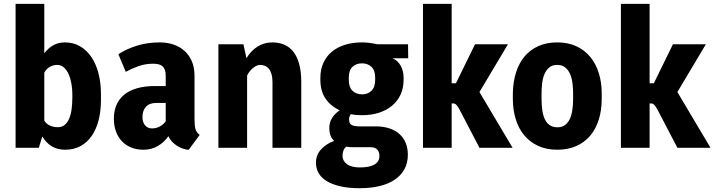

<svg xmlns="http://www.w3.org/2000/svg" viewBox="-20 -782 3780 1016"><path d="M514.2 -252.9Q514.2 -193.4 501.5 -144.8Q488.8 -96.2 464.6 -61.8Q440.4 -27.3 405.3 -8.5Q370.1 10.3 324.7 10.3Q284.2 10.3 254.4 -7.6Q224.6 -25.4 203.6 -59.6L185.5 0H62.5V-761.7H214.4V-499.5Q234.9 -527.3 261.7 -542.5Q288.6 -557.6 323.7 -557.6Q369.1 -557.6 404.5 -536.6Q439.9 -515.6 464.4 -479Q488.8 -442.4 501.5 -392.3Q514.2 -342.3 514.2 -284.2ZM362.8 -284.2Q362.8 -309.1 358.4 -336.4Q354 -363.8 344.5 -386.5Q335 -409.2 319.6 -423.8Q304.2 -438.5 282.7 -438.5Q261.7 -438.5 243.4 -428Q225.1 -417.5 214.4 -397.5V-143.6Q225.1 -126 244.4 -117.4Q263.7 -108.9 285.6 -108.9Q308.1 -108.9 323 -121.6Q337.9 -134.3 346.7 -155.8Q355.5 -177.2 359.1 -205.6Q362.8 -233.9 362.8 -264.6Z M978.5 10.7Q964.4 10.3 948 4.6Q931.6 -1 916.7 -10.5Q901.9 -20 889.6 -33Q877.4 -45.9 871.1 -61.5Q849.1 -29.3 815.4 -9.5Q781.7 10.3 739.3 10.3Q702.6 10.3 673.6 -1.7Q644.5 -13.7 624.3 -35.4Q604 -57.1 593.3 -87.4Q582.5 -117.7 582.5 -153.8Q582.5 -194.3 596.2 -226.3Q609.9 -258.3 637 -280.8Q664.1 -303.2 705.1 -314.9Q746.1 -326.7 800.8 -326.7H856.9V-381.3Q856.9 -399.9 852.5 -412.1Q848.1 -424.3 839.6 -431.6Q831.1 -439 818.6 -441.9Q806.2 -444.8 789.6 -444.8Q749 -444.8 712.6 -431.9Q676.3 -418.9 645.5 -401.9L606.4 -495.1Q647 -522 703.1 -539.8Q759.3 -557.6 826.2 -557.6Q864.3 -557.6 897.7 -546.4Q931.2 -535.2 955.8 -513.2Q980.5 -491.2 994.9 -458.3Q1009.3 -425.3 1009.3 -381.3V-155.3Q1009.3 -134.8 1010.5 -121.3Q1011.7 -107.9 1014.6 -98.4Q1017.6 -88.9 1022.9 -81.8Q1028.3 -74.7 1036.6 -67.9ZM784.2 -102.5Q807.1 -102.5 826.2 -113Q845.2 -123.5 856.9 -140.1V-237.3H807.6Q770.5 -237.3 752.2 -217Q733.9 -196.8 733.9 -162.1Q733.9 -135.3 747.6 -118.9Q761.2 -102.5 784.2 -102.5Z M1268.1 -547.9 1284.2 -474.1Q1308.1 -513.7 1343 -535.6Q1377.9 -557.6 1420.9 -557.6Q1456.5 -557.6 1485.1 -545.2Q1513.7 -532.7 1533.4 -506.8Q1553.2 -481 1563.7 -441.4Q1574.2 -401.9 1574.2 -347.2V0H1421.9V-347.2Q1421.9 -372.1 1416.7 -389.6Q1411.6 -407.2 1402.8 -418Q1394 -428.7 1381.8 -433.6Q1369.6 -438.5 1355.5 -438.5Q1346.7 -438.5 1336.9 -433.8Q1327.1 -429.2 1317.9 -421.4Q1308.6 -413.6 1300.5 -403.3Q1292.5 -393.1 1287.6 -381.8V0H1135.7V-547.9Z M2140.1 -473.6H2056.6Q2084.5 -462.4 2100.1 -434.6Q2115.7 -406.7 2115.7 -370.6V-359.9Q2115.7 -316.4 2099.9 -281.7Q2084 -247.1 2054.9 -222.9Q2025.9 -198.7 1985.6 -185.5Q1945.3 -172.4 1896.5 -172.4Q1879.4 -172.4 1865.2 -173.6Q1851.1 -174.8 1836.4 -178.2Q1832.5 -172.9 1829.8 -165.5Q1827.1 -158.2 1827.1 -150.9Q1827.1 -127.9 1841.1 -120.6Q1855 -113.3 1883.3 -113.3H1968.3Q2008.3 -113.3 2040 -102.8Q2071.8 -92.3 2093.5 -73Q2115.2 -53.7 2126.7 -25.9Q2138.2 2 2138.2 36.6Q2138.2 81.1 2119.6 114.3Q2101.1 147.5 2067.6 169.7Q2034.2 191.9 1987.5 202.9Q1940.9 213.9 1884.3 213.9Q1822.8 213.9 1778.8 203.4Q1734.9 192.9 1706.5 174.8Q1678.2 156.7 1665 132.1Q1651.9 107.4 1651.9 79.1Q1651.9 38.6 1678.5 9Q1705.1 -20.5 1748 -36.6Q1735.4 -48.3 1729 -65.2Q1722.7 -82 1722.7 -105.5Q1722.7 -134.8 1737.3 -157.7Q1752 -180.7 1776.9 -198.2Q1728.5 -221.7 1701.9 -261.2Q1675.3 -300.8 1675.3 -359.9V-370.6Q1675.3 -414.6 1691.2 -449.2Q1707 -483.9 1735.8 -508.1Q1764.6 -532.2 1805.4 -544.9Q1846.2 -557.6 1895.5 -557.6Q1917 -557.6 1936.8 -554.9Q1956.5 -552.2 1975.1 -547.9H2139.2ZM1854.5 -2.9Q1843.3 -2.9 1833 -3.4Q1822.8 -3.9 1813 -6.3Q1803.2 0.5 1797.9 13.4Q1792.5 26.4 1792.5 43Q1792.5 69.3 1815.9 86.7Q1839.4 104 1884.3 104Q1936 104 1961.9 88.4Q1987.8 72.8 1987.8 43.5Q1987.8 22.9 1976.8 10Q1965.8 -2.9 1940.4 -2.9ZM1825.7 -359.9Q1825.7 -320.8 1845.2 -301.8Q1864.7 -282.7 1896.5 -282.7Q1926.8 -282.7 1946 -302Q1965.3 -321.3 1965.3 -359.9V-370.6Q1965.3 -409.7 1945.6 -428.2Q1925.8 -446.8 1895.5 -446.8Q1864.7 -446.8 1845.2 -428.5Q1825.7 -410.2 1825.7 -370.6Z M2410.2 -205.1Q2407.2 -210 2404.1 -215.1Q2400.9 -220.2 2397.2 -224.6Q2393.6 -229 2389.4 -231.7Q2385.3 -234.4 2380.4 -234.4H2370.1V0H2218.3V-761.7H2370.1V-341.3H2392.6L2493.7 -547.9H2668L2517.1 -294.9L2692.4 0H2517.1Z M2693.8 -287.6Q2694.8 -349.1 2710.7 -398.9Q2726.6 -448.7 2756.3 -483.9Q2786.1 -519 2829.3 -538.3Q2872.6 -557.6 2928.7 -557.6Q2986.3 -557.6 3030.3 -537.1Q3074.2 -516.6 3104 -480.2Q3133.8 -443.8 3148.9 -394.5Q3164.1 -345.2 3164.1 -287.6V-259.3Q3164.1 -197.8 3148.2 -147.9Q3132.3 -98.1 3102.3 -63Q3072.3 -27.8 3028.6 -8.8Q2984.9 10.3 2929.7 10.3Q2871.6 10.3 2827.6 -10Q2783.7 -30.3 2753.9 -66.2Q2724.1 -102.1 2709 -151.6Q2693.8 -201.2 2693.8 -259.3ZM2845.7 -259.3Q2845.7 -223.6 2850.1 -195.6Q2854.5 -167.5 2864.5 -148.2Q2874.5 -128.9 2890.6 -118.7Q2906.7 -108.4 2929.7 -108.4Q2952.1 -108.4 2967.8 -118.9Q2983.4 -129.4 2993.4 -148.7Q3003.4 -168 3008.1 -196Q3012.7 -224.1 3012.7 -259.3V-287.6Q3012.7 -313.5 3009.5 -340.3Q3006.3 -367.2 2997.3 -388.9Q2988.3 -410.6 2971.7 -424.6Q2955.1 -438.5 2928.7 -438.5Q2901.4 -438.5 2885 -423.8Q2868.7 -409.2 2859.9 -387Q2851.1 -364.7 2848.4 -338.1Q2845.7 -311.5 2845.7 -287.6Z M3457.5 -205.1Q3454.6 -210 3451.4 -215.1Q3448.2 -220.2 3444.6 -224.6Q3440.9 -229 3436.8 -231.7Q3432.6 -234.4 3427.7 -234.4H3417.5V0H3265.6V-761.7H3417.5V-341.3H3439.9L3541 -547.9H3715.3L3564.5 -294.9L3739.7 0H3564.5Z"/></svg>

Font: Ufes Sans ExtraBold
Style: Regular
Weight: 800
Designer: Ricardo Esteves & Filipe Motta
Foundry: ProDesignUfes - Ricardo Esteves, Filipe Motta (This is a derivative work, based on Roboto family, by Christian Robertson
Version: Version 2.0